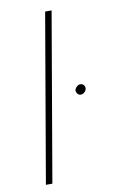

<svg xmlns="http://www.w3.org/2000/svg" viewBox="-88 -828 535 877"><g transform="rotate(-10 179.5 -390.0)"><path d="M186 -780 52 0H82L216 -780ZM260 -402Q260 -396 262.5 -390.5Q265 -385 269.5 -381.5Q274 -378 280 -378Q287 -378 292.5 -381Q298 -384 302.5 -390Q307 -396 307 -401Q308 -408 305.5 -413Q303 -418 298.5 -421.5Q294 -425 287 -425Q282 -426 276 -422.5Q270 -419 265.5 -413.5Q261 -408 260 -402Z"/></g></svg>

Font: Jost ExtraLight
Style: Italic
Weight: 250
Italic angle: -5°
Version: Version 3.710